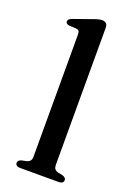

<svg xmlns="http://www.w3.org/2000/svg" viewBox="-143 -793 588 848"><g transform="rotate(20 151.5 -369.0)"><path d="M210.5 -712V-68.5Q210.5 -55 215.5 -48.2Q220.5 -41.5 230 -38.5L253 -34Q262 -31 266.2 -27Q270.5 -23 270.5 -16.5Q270.5 -9 265 -4.5Q259.5 0 248 0H66.5Q55.5 0 50 -4.5Q44.5 -9 44.5 -16.5Q44.5 -22.5 48.8 -26.8Q53 -31 61.5 -33.5L85.5 -38.5Q95 -41.5 100.2 -48Q105.5 -54.5 105.5 -68V-641.5Q105.5 -652.5 101.8 -657.5Q98 -662.5 89.5 -663.5L55.5 -665Q47 -666.5 43.2 -670Q39.5 -673.5 39.5 -679Q39.5 -685.5 43.8 -689.5Q48 -693.5 59 -697.5L142.5 -727Q158.5 -733 168.2 -735.2Q178 -737.5 184.5 -737.5Q197.5 -737.5 204 -730.8Q210.5 -724 210.5 -712Z"/></g></svg>

Font: Fraunces 16pt
Style: Regular
Weight: 400
Version: Version 1.000;[b76b70a41]